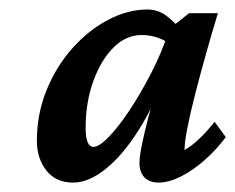

<svg xmlns="http://www.w3.org/2000/svg" viewBox="-20 -602 495 404"><path d="M133.8 -217.8Q97.7 -217.8 77.6 -243.2Q57.6 -268.6 57.6 -305.7Q57.6 -362.3 78.1 -412.6Q98.6 -462.9 132.8 -501Q167 -539.1 208 -560.5Q249 -582 290 -582Q312.5 -582 330.1 -568.8Q347.7 -555.7 365.2 -533.2L340.8 -505.9Q328.1 -517.6 311.5 -522.9Q294.9 -528.3 278.3 -528.3Q245.1 -528.3 218.8 -502Q192.4 -475.6 176.3 -431.2Q160.2 -386.7 160.2 -333Q160.2 -293 176.8 -293Q188.5 -293 208.5 -313.5Q228.5 -334 252 -369.1Q275.4 -404.3 297.9 -447.8Q320.3 -491.2 335 -536.1L345.7 -548.8L377.9 -574.2H438.5Q426.8 -536.1 414.6 -492.7Q402.3 -449.2 391.6 -407.7Q380.9 -366.2 374.5 -334Q368.2 -301.8 368.2 -286.1Q384.8 -295.9 400.4 -311Q416 -326.2 431.6 -345.7L455.1 -313.5Q435.5 -287.1 410.6 -265.1Q385.7 -243.2 360.4 -230.5Q335 -217.8 313.5 -217.8Q294.9 -217.8 284.2 -228.5Q273.4 -239.3 273.4 -259.8Q273.4 -277.3 284.7 -325.2Q295.9 -373 321.3 -455.1H332Q306.6 -383.8 272.9 -330.1Q239.3 -276.4 203.1 -247.1Q167 -217.8 133.8 -217.8Z"/></svg>

Font: Crimson Pro ExtraLight SemiBold
Style: Italic
Weight: 600
Italic angle: -12°
Version: Version 1.002